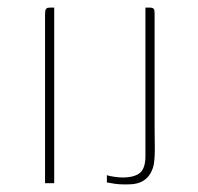

<svg xmlns="http://www.w3.org/2000/svg" viewBox="-20 -480 518 503"><path d="M98 0Q98 -110 98 -220Q98 -330 98 -440Q98 -447 98.5 -451Q99 -455 101.5 -457.5Q104 -460 109 -460H122V0ZM385 -150Q385 -129 385.5 -98.5Q386 -68 383 -50Q381 -38 374 -25.5Q367 -13 353 -5Q339 3 316 3Q311 3 301.5 3Q292 3 281 1.5Q270 0 260 -2V-21Q265 -19 278.5 -17Q292 -15 300 -15Q332 -15 346.5 -27Q361 -39 361 -71V-460H374Q379 -460 381.5 -458Q384 -456 384.5 -452.5Q385 -449 385 -444Z"/></svg>

Font: Genos Thin Thin
Style: Regular
Weight: 250
Version: Version 1.010